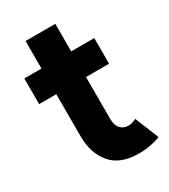

<svg xmlns="http://www.w3.org/2000/svg" viewBox="-171 -760 751 852"><g transform="rotate(-30 204.5 -334.0)"><path d="M287.1 7.8Q191.4 7.8 145.5 -46.9Q99.6 -101.6 99.6 -187.5V-676.3H252V-189Q252 -155.8 267.6 -139.2Q283.2 -122.6 307.6 -122.6Q318.4 -122.6 328.6 -125.7Q338.9 -128.9 348.1 -133.8L397.5 -12.2Q376.5 -3.4 346.9 2.2Q317.4 7.8 287.1 7.8ZM11.7 -403.8V-535.2H370.1V-403.8Z"/></g></svg>

Font: Reddit Sans Condensed ExtraBold
Style: Regular
Weight: 800
Designer: Stephen Hutchings
Foundry: Reddit
Version: Version 1.014